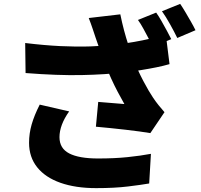

<svg xmlns="http://www.w3.org/2000/svg" viewBox="-20 -898 1040 991"><path d="M786 -833Q799 -815 813.5 -789.5Q828 -764 841.5 -739Q855 -714 864 -696L769 -656Q759 -677 746 -701.5Q733 -726 719.5 -751Q706 -776 692 -795ZM910 -878Q923 -859 938 -833.5Q953 -808 967 -783.5Q981 -759 989 -742L895 -702Q880 -733 858 -772.5Q836 -812 816 -840ZM473 -705Q467 -723 458 -750Q449 -777 438 -805L601 -824Q610 -780 620.5 -740.5Q631 -701 643 -665Q655 -629 667 -597Q690 -536 720 -479.5Q750 -423 770 -394Q784 -373 799 -354.5Q814 -336 829 -319L756 -211Q733 -215 699.5 -219.5Q666 -224 627 -228.5Q588 -233 548.5 -237Q509 -241 475 -244L487 -372Q510 -370 536 -368Q562 -366 585 -364Q608 -362 622 -361Q606 -389 588 -423Q570 -457 553 -494.5Q536 -532 521 -571Q505 -612 493.5 -646Q482 -680 473 -705ZM110 -676Q209 -664 292.5 -660Q376 -656 447.5 -658.5Q519 -661 580 -668Q628 -674 671.5 -681.5Q715 -689 756 -698.5Q797 -708 836 -719L855 -567Q824 -558 787 -550.5Q750 -543 709.5 -536.5Q669 -530 627 -525Q524 -513 401 -510.5Q278 -508 112 -521ZM337 -323Q312 -288 299.5 -254.5Q287 -221 287 -190Q287 -132 337.5 -106Q388 -80 486 -80Q571 -80 638.5 -87Q706 -94 759 -104L750 49Q710 56 640.5 64.5Q571 73 476 73Q370 73 292 45.5Q214 18 172 -34.5Q130 -87 130 -161Q130 -209 143.5 -256Q157 -303 185 -358Z"/></svg>

Font: Noto Sans JP Thin Black
Style: Regular
Weight: 900
Version: Version 2.004-H2;hotconv 1.0.118;makeotfexe 2.5.65603